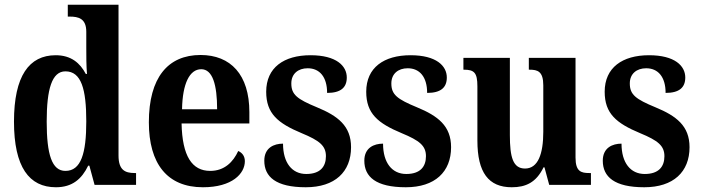

<svg xmlns="http://www.w3.org/2000/svg" viewBox="-20 -780 2958 810"><path d="M216 10C285 10 325 -25 352 -81H357L379 0H554V-50H548C507 -50 480 -63 480 -124V-760H266V-710H274C311 -710 344 -702 344 -646V-581C344 -545 344 -501 347 -468H342C318 -514 280 -547 215 -547C103 -547 39 -460 39 -267C39 -75 103 10 216 10ZM256 -59C199 -59 177 -128 177 -267C177 -404 199 -479 256 -479C323 -479 344 -404 344 -268C344 -133 322 -59 256 -59Z M836 10C960 10 1013 -48 1013 -100C1013 -122 1001 -136 985 -143C964 -97 927 -59 867 -59C790 -59 749 -121 746 -259H1032V-307C1032 -465 953 -548 826 -548C688 -548 608 -452 608 -264C608 -90 685 10 836 10ZM896 -319H748C750 -428 780 -488 829 -488C877 -488 896 -422 896 -319Z M1270 10C1393 10 1461 -55 1461 -159C1461 -249 1405 -291 1318 -327C1233 -362 1209 -381 1209 -428C1209 -469 1238 -492 1278 -492C1328 -492 1360 -456 1360 -388C1418 -388 1443 -411 1443 -453C1443 -502 1399 -547 1290 -547C1178 -547 1103 -495 1103 -393C1103 -301 1152 -260 1253 -218C1328 -187 1355 -165 1355 -121C1355 -77 1331 -46 1272 -46C1212 -46 1174 -93 1174 -174C1136 -174 1095 -157 1095 -102C1095 -34 1144 10 1270 10Z M1692 10C1815 10 1883 -55 1883 -159C1883 -249 1827 -291 1740 -327C1655 -362 1631 -381 1631 -428C1631 -469 1660 -492 1700 -492C1750 -492 1782 -456 1782 -388C1840 -388 1865 -411 1865 -453C1865 -502 1821 -547 1712 -547C1600 -547 1525 -495 1525 -393C1525 -301 1574 -260 1675 -218C1750 -187 1777 -165 1777 -121C1777 -77 1753 -46 1694 -46C1634 -46 1596 -93 1596 -174C1558 -174 1517 -157 1517 -102C1517 -34 1566 10 1692 10Z M2139 10C2198 10 2242 -10 2273 -74H2277L2297 0H2473V-50H2466C2432 -50 2408 -56 2408 -115V-536H2211V-486H2214C2248 -486 2272 -479 2272 -420V-224C2272 -131 2250 -69 2195 -69C2144 -69 2131 -117 2131 -210V-536H1935V-486H1937C1980 -486 1994 -474 1994 -416V-187C1994 -52 2041 10 2139 10Z M2698 10C2821 10 2889 -55 2889 -159C2889 -249 2833 -291 2746 -327C2661 -362 2637 -381 2637 -428C2637 -469 2666 -492 2706 -492C2756 -492 2788 -456 2788 -388C2846 -388 2871 -411 2871 -453C2871 -502 2827 -547 2718 -547C2606 -547 2531 -495 2531 -393C2531 -301 2580 -260 2681 -218C2756 -187 2783 -165 2783 -121C2783 -77 2759 -46 2700 -46C2640 -46 2602 -93 2602 -174C2564 -174 2523 -157 2523 -102C2523 -34 2572 10 2698 10Z"/></svg>

Font: Noto Serif Armenian Condensed
Style: Bold
Weight: 700
Width: 3
Designer: Monotype Design Team
Foundry: Monotype Imaging Inc.
Version: Version 2.008